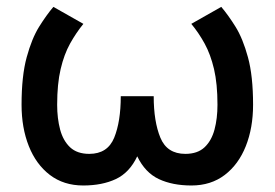

<svg xmlns="http://www.w3.org/2000/svg" viewBox="-20 -539 814 569"><path d="M43.9 -228.5Q43.9 -314 59.1 -369.4Q74.2 -424.8 95.9 -459.7Q117.7 -494.6 138.2 -518.6L227.1 -468.3Q205.6 -441.9 187.7 -409.9Q169.9 -377.9 159.7 -334.2Q149.4 -290.5 149.4 -228.5Q149.4 -188 158.2 -155Q167 -122.1 187.7 -102.5Q208.5 -83 244.6 -83Q298.8 -83 318.4 -130.9Q337.9 -178.7 337.9 -253.9H435.5Q435.5 -178.7 455.3 -130.9Q475.1 -83 529.3 -83Q565.4 -83 586.2 -102.5Q606.9 -122.1 615.7 -155Q624.5 -188 624.5 -228.5Q624.5 -290.5 614.3 -334.2Q604 -377.9 586.4 -409.9Q568.8 -441.9 546.9 -468.3L635.7 -518.6Q656.2 -494.6 678 -459.7Q699.7 -424.8 714.8 -369.4Q730 -314 730 -228.5Q730 -160.2 708.5 -106Q687 -51.8 646 -20.5Q605 10.7 547.4 10.7Q491.2 10.7 450.7 -8.3Q410.2 -27.3 386.7 -75.7Q363.8 -27.3 323.2 -8.3Q282.7 10.7 226.6 10.7Q168.9 10.7 127.9 -20.5Q86.9 -51.8 65.4 -106Q43.9 -160.2 43.9 -228.5Z"/></svg>

Font: Giphurs Medium
Style: Regular
Weight: 500
Version: Version 0.920; ttfautohint (v1.8.4.7-5d5b)